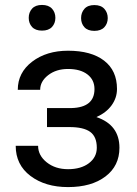

<svg xmlns="http://www.w3.org/2000/svg" viewBox="-20 -741 548 770"><path d="M358.9 -383.8Q358.9 -420.9 330.6 -442.6Q302.2 -464.4 252.9 -464.4Q205.1 -464.4 173.1 -439.5Q141.1 -414.6 141.1 -380.9H51.3Q51.3 -449.7 108.9 -493.7Q166.5 -537.6 252.9 -537.6Q345.7 -537.6 397.5 -497.8Q449.2 -458 449.2 -384.3Q449.2 -348.6 427.7 -318.8Q406.2 -289.1 366.7 -271.5Q459 -240.2 459 -148.4Q459 -75.7 402.8 -33.2Q346.7 9.3 252.9 9.3Q161.6 9.3 102.3 -35.4Q43 -80.1 43 -156.2H132.8Q132.8 -117.7 167.2 -90.1Q201.7 -62.5 252.9 -62.5Q304.7 -62.5 336.4 -86.4Q368.2 -110.4 368.2 -148.4Q368.2 -192.9 341.6 -212.2Q314.9 -231.4 258.8 -231.4H168.5V-307.6H266.6Q358.9 -310.1 358.9 -383.8ZM95.2 -669.4Q95.2 -691.4 108.6 -706.3Q122.1 -721.2 148.4 -721.2Q174.8 -721.2 188.5 -706.3Q202.1 -691.4 202.1 -669.4Q202.1 -647.5 188.5 -632.8Q174.8 -618.2 148.4 -618.2Q122.1 -618.2 108.6 -632.8Q95.2 -647.5 95.2 -669.4ZM305.2 -668.5Q305.2 -690.4 318.6 -705.6Q332 -720.7 358.4 -720.7Q384.8 -720.7 398.4 -705.6Q412.1 -690.4 412.1 -668.5Q412.1 -646.5 398.4 -631.8Q384.8 -617.2 358.4 -617.2Q332 -617.2 318.6 -631.8Q305.2 -646.5 305.2 -668.5Z"/></svg>

Font: SteelSelectRoboto
Style: Roboto-Regular
Weight: 400
Designer: Google
Version: Version 2.137; 2017